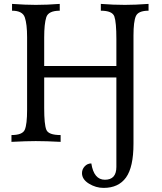

<svg xmlns="http://www.w3.org/2000/svg" viewBox="-20 -713 815 965"><path d="M500.5 231.4Q461.9 231.4 427 210Q392.1 188.5 392.1 157.2Q392.1 137.7 405.8 123Q419.4 108.4 439 108.4Q451.7 190.4 507.3 190.4Q564.9 190.4 564.9 126V-323.7H202.1V-169.9Q202.1 -87.4 212.9 -60.8Q223.6 -34.2 284.7 -34.2V0Q212.4 -3.9 159.7 -3.9Q113.3 -3.9 37.6 0V-34.2Q93.3 -34.2 104.7 -61.3Q116.2 -88.4 116.2 -161.1V-525.9Q116.2 -591.8 104.7 -625.5Q93.3 -659.2 40.5 -659.2V-693.4Q108.4 -688.5 159.7 -688.5Q216.8 -688.5 280.3 -693.4V-659.2Q223.1 -659.2 212.6 -626.2Q202.1 -593.3 202.1 -524.9V-381.3H564.9V-516.1Q564.9 -601.6 554.7 -630.4Q544.4 -659.2 486.8 -659.2V-693.4Q549.3 -688.5 607.9 -688.5Q658.7 -688.5 726.6 -693.4V-659.2Q674.8 -659.2 662.8 -631.8Q650.9 -604.5 650.9 -534.2V9.3Q650.9 127 613.3 179.2Q575.7 231.4 500.5 231.4Z"/></svg>

Font: Almanac
Style: Regular
Weight: 400
Designer: Eden's Almanac
Version: Version 3.501;March 28, 2021;FontCreator 13.0.0.2683 64-bit